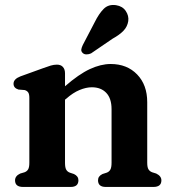

<svg xmlns="http://www.w3.org/2000/svg" viewBox="-20 -739 685 759"><path d="M237 -449.5V-398Q291.5 -445.5 335 -465.8Q378.5 -486 417.5 -486Q482 -486 522 -444.8Q562 -403.5 562 -335V-96Q562 -77.5 567 -69.5Q572 -61.5 581.5 -58L597.5 -53Q618 -43 618 -26Q618 0 586.5 0H398Q367.5 0 367.5 -26.5Q367.5 -42.5 385 -51L402 -56.5Q411.5 -60 416.2 -68.5Q421 -77 421 -96V-307.5Q421 -350 400 -372Q379 -394 343 -394Q320.5 -394 294.5 -383.2Q268.5 -372.5 241.5 -348.5L237 -345V-95.5Q237 -76.5 241.8 -68.2Q246.5 -60 256 -56.5L272.5 -51Q290 -42.5 290 -26.5Q290 0 259.5 0H71Q39.5 0 39.5 -26Q39.5 -43.5 60 -53L77 -58Q86.5 -61.5 91.2 -69.5Q96 -77.5 96 -95.5V-352Q96 -367.5 91.2 -374Q86.5 -380.5 77.5 -383L53 -385Q33.5 -391 33.5 -408Q33.5 -426.5 60.5 -437L149 -469Q168 -476 180.5 -479.8Q193 -483.5 205 -483.5Q220.5 -483.5 228.8 -474.2Q237 -465 237 -449.5ZM354.5 -651.5Q371 -685 390 -704Q409 -723 439 -718.5Q464.5 -714.5 477.2 -695.5Q490 -676.5 487 -655.5Q483.5 -633.5 468.2 -617.5Q453 -601.5 425 -586L340 -528Q331.5 -524 322 -524Q312.5 -524 307 -529.5Q300 -536 301.5 -544.2Q303 -552.5 307.5 -561.5Z"/></svg>

Font: Fraunces 9pt Soft SemiBold
Style: Regular
Weight: 600
Version: Version 1.000;[b76b70a41]